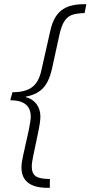

<svg xmlns="http://www.w3.org/2000/svg" viewBox="-20 -734 430 912"><path d="M207 158.2Q82 158.2 82 61Q82 39.1 89.8 4.9L117.2 -118.2Q126 -162.1 126 -180.2Q126 -257.8 28.8 -257.8L39.1 -295.9Q100.6 -295.9 132.3 -319.8Q164.1 -343.8 175.8 -397L219.2 -588.9Q233.9 -654.8 271 -684.3Q308.1 -713.9 376 -713.9H390.1L381.8 -671.9Q339.8 -670.9 318.8 -661.9Q297.9 -652.8 284.9 -631.8Q272 -610.8 263.2 -573.2L227.1 -408.2Q212.4 -342.8 182.4 -313.2Q152.3 -283.7 102.1 -274.9V-272.9Q135.3 -264.2 153.6 -239.5Q171.9 -214.8 171.9 -180.2Q171.9 -154.8 160.2 -100.1L137.2 9.8Q130.9 38.1 130.9 59.1Q130.9 88.9 149.2 102.5Q167.5 116.2 216.8 116.2V158.2Z"/></svg>

Font: CAA NEO Sans Light
Style: Italic
Weight: 300
Italic angle: -12°
Version: Version 1.10